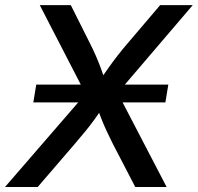

<svg xmlns="http://www.w3.org/2000/svg" viewBox="-40 -748 791 768"><path d="M93.3 -338.4 105 -409.7H633.3L621.6 -338.4ZM-20 0 337.9 -413.6 324.2 -330.1 119.1 -727.5H243.2L315.4 -583.5Q332 -550.8 342.8 -526.1Q353.5 -501.5 362.3 -478Q371.1 -454.6 381.3 -424.8H357.9Q377.9 -454.1 394.8 -477.8Q411.6 -501.5 430.9 -526.4Q450.2 -551.3 478 -583.5L600.6 -727.5H731L396 -335.4L409.7 -416.5L626.5 0H501L410.6 -174.3Q396 -203.6 386 -225.1Q376 -246.6 367.7 -267.6Q359.4 -288.6 349.1 -315.9H370.1Q351.6 -289.1 336.2 -267.8Q320.8 -246.6 303.2 -225.1Q285.6 -203.6 260.7 -174.3L110.8 0Z"/></svg>

Font: Inter 16pt Medium
Style: Italic
Weight: 500
Italic angle: -9.3988°
Version: Version 4.001;git-66647c0bb